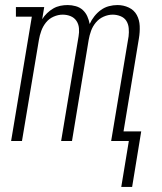

<svg xmlns="http://www.w3.org/2000/svg" viewBox="-20 -558 640 760"><path d="M460 182 490 0H420L489 -414Q491 -430 489.5 -446.5Q488 -463 480 -475.5Q472 -488 457 -494Q442 -500 426 -500Q408 -500 390 -492Q372 -484 359.5 -469Q347 -454 340.5 -436Q334 -418 331 -400L265 0H222L291 -414Q294 -430 292.5 -446.5Q291 -463 282.5 -475.5Q274 -488 259.5 -494Q245 -500 228 -500Q210 -500 192 -492Q174 -484 162 -469Q150 -454 143.5 -436Q137 -418 134 -400L67 0H24L106 -492H43V-530H155L147 -482Q155 -495 166.5 -506Q178 -517 191 -524.5Q204 -532 218.5 -535Q233 -538 248 -538Q264 -538 280 -533.5Q296 -529 307.5 -518.5Q319 -508 325.5 -493.5Q332 -479 335 -463Q342 -479 353.5 -493.5Q365 -508 379.5 -518.5Q394 -529 411 -533.5Q428 -538 445 -538Q469 -538 490 -528Q511 -518 521.5 -498.5Q532 -479 533 -455Q534 -431 530 -407L469 -38H539L503 182Z"/></svg>

Font: Iosevka Curly Slab XLtEx
Style: Italic
Weight: 200
Width: 7
Italic angle: -9°
Monospace: yes
Designer: Belleve Invis
Foundry: Belleve Invis
Version: Version 11.1.0; ttfautohint (v1.8.3)